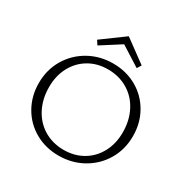

<svg xmlns="http://www.w3.org/2000/svg" viewBox="-191 -1027 1172 1200"><g transform="rotate(30 395.0 -427.0)"><path d="M257 -712 237 -742 398 -860 559 -742 540 -712 398 -802ZM733 -332Q733 -236 687.5 -159Q642 -82 563.5 -38Q485 6 390 6Q295 6 219 -37.5Q143 -81 100 -157Q57 -233 57 -326Q57 -422 102.5 -499Q148 -576 226.5 -620Q305 -664 400 -664Q495 -664 571 -620.5Q647 -577 690 -501Q733 -425 733 -332ZM666 -320Q666 -406 631 -473.5Q596 -541 533 -578.5Q470 -616 390 -616Q313 -616 253 -580.5Q193 -545 159 -481.5Q125 -418 125 -337Q125 -251 160 -183.5Q195 -116 257.5 -78.5Q320 -41 400 -41Q477 -41 537.5 -76.5Q598 -112 632 -175.5Q666 -239 666 -320Z"/></g></svg>

Font: Ysabeau SC Semilight
Style: Regular
Weight: 300
Designer: Christian Thalmann (Catharsis Fonts)
Version: Version 0.003